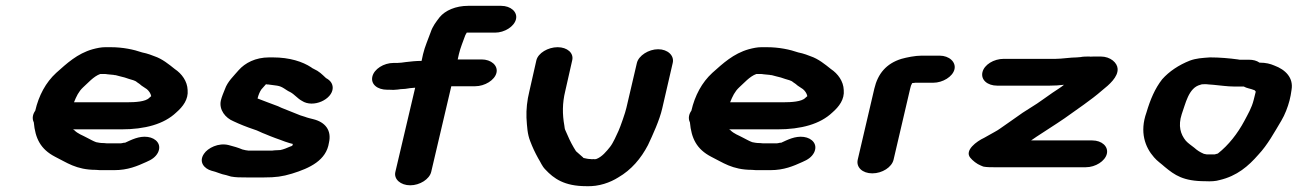

<svg xmlns="http://www.w3.org/2000/svg" viewBox="-20 -650 4454 659"><path d="M234 -299C242 -319 250 -336 265 -350C281 -364 301 -388 324 -396H337C341 -396 345 -396 349 -395L370 -393C373 -392 375 -392 377 -392C387 -389 397 -387 408 -384L423 -379C432 -376 444 -374 450 -368C456 -364 462 -360 466 -356L484 -344C491 -338 497 -330 499 -320C497 -318 495 -317 492 -314C480 -301 444 -299 418 -299ZM101 -270C93 -259 89 -244 96 -230C101 -175 119 -138 169 -112C208 -93 241 -67 309 -67C318 -66 325 -66 330 -66H372C419 -66 451 -80 482 -94C501 -102 514 -111 522 -126C536 -154 516 -176 487 -180C457 -184 431 -170 409 -160H405C400 -159 397 -158 394 -158H352C349 -158 343 -158 336 -159C331 -159 326 -159 321 -160L310 -162C299 -166 291 -171 281 -176C261 -187 248 -190 234 -204C233 -205 231 -205 231 -206H396C478 -206 543 -224 585 -264C608 -284 627 -309 624 -341C623 -371 604 -397 580 -413C560 -429 537 -448 510 -457L494 -463C486 -466 477 -468 468 -470C439 -480 402 -488 360 -488H341C327 -488 313 -485 298 -481C245 -466 209 -432 173 -400C137 -367 113 -322 101 -270Z M1122 -348C1122 -363 1114 -374 1099 -382C1085 -395 1076 -405 1056 -414C1052 -416 1050 -417 1048 -419C1019 -438 975 -453 916 -453H904C857 -453 821 -434 799 -409C782 -389 761 -370 752 -344C748 -334 741 -318 738 -305C731 -273 754 -245 781 -234C802 -224 827 -214 851 -206C865 -202 878 -194 890 -190L907 -183C920 -178 930 -174 942 -170L958 -164C965 -162 975 -158 985 -156L984 -151C982 -149 980 -148 976 -147C967 -143 953 -137 942 -135L922 -134C917 -133 912 -133 907 -133H832C829 -134 827 -134 825 -134L812 -137C798 -143 781 -148 765 -152C730 -161 693 -142 680 -122C661 -94 681 -71 706 -64C724 -60 738 -52 756 -49L773 -44C790 -41 804 -41 825 -41H887C926 -41 949 -44 982 -54C1044 -73 1100 -100 1109 -160C1119 -203 1096 -231 1055 -241C1047 -243 1034 -246 1027 -249L1011 -254C1000 -258 992 -262 981 -266L946 -280C938 -284 931 -287 922 -290L898 -299C887 -303 875 -308 864 -312C867 -324 871 -334 877 -343L893 -361C895 -360 898 -360 901 -360C912 -358 920 -358 931 -356C951 -353 960 -341 976 -334C991 -326 1001 -312 1016 -304C1055 -278 1121 -309 1122 -348Z M1309 -342H1316C1323 -342 1330 -341 1337 -342C1342 -342 1348 -343 1355 -344L1371 -345C1382 -347 1391 -348 1405 -349L1337 -60C1331 -35 1355 -14 1388 -14C1421 -14 1454 -35 1460 -60L1529 -354H1611C1644 -354 1678 -375 1684 -400C1690 -425 1666 -446 1633 -446H1551L1555 -464C1560 -486 1570 -509 1577 -529L1582 -538H1679C1712 -538 1745 -559 1751 -584C1757 -609 1733 -630 1700 -630H1587C1544 -630 1508 -614 1489 -591C1476 -574 1465 -560 1458 -539C1450 -516 1438 -490 1432 -464L1427 -441C1408 -441 1390 -439 1373 -437L1358 -435C1353 -434 1349 -435 1346 -434H1331C1297 -434 1264 -413 1258 -387C1252 -361 1275 -342 1309 -342Z M1821 -443 1797 -337C1789 -305 1786 -274 1787 -246C1789 -215 1790 -190 1800 -165C1808 -144 1816 -127 1827 -107C1836 -93 1840 -80 1852 -68C1881 -37 1917 -11 1992 -11C2036 -9 2075 -24 2102 -41C2147 -67 2180 -106 2204 -152C2220 -186 2244 -238 2253 -278L2289 -434C2295 -459 2272 -481 2239 -481C2206 -481 2172 -459 2166 -434L2130 -280C2127 -265 2109 -214 2103 -201C2096 -186 2085 -160 2074 -146C2062 -131 2046 -111 2026 -104H2025C2022 -103 2020 -103 2019 -104C2015 -104 2011 -103 2008 -104C1999 -104 1991 -106 1982 -108V-109C1980 -111 1977 -113 1974 -116L1957 -131C1946 -148 1936 -167 1928 -186L1920 -204C1918 -208 1918 -213 1917 -219C1910 -258 1910 -296 1920 -337L1944 -443C1950 -468 1927 -488 1894 -488C1861 -488 1827 -468 1821 -443Z M2486 -299C2494 -319 2502 -336 2517 -350C2533 -364 2553 -388 2576 -396H2589C2593 -396 2597 -396 2601 -395L2622 -393C2625 -392 2627 -392 2629 -392C2639 -389 2649 -387 2660 -384L2675 -379C2684 -376 2696 -374 2702 -368C2708 -364 2714 -360 2718 -356L2736 -344C2743 -338 2749 -330 2751 -320C2749 -318 2747 -317 2744 -314C2732 -301 2696 -299 2670 -299ZM2353 -270C2345 -259 2341 -244 2348 -230C2353 -175 2371 -138 2421 -112C2460 -93 2493 -67 2561 -67C2570 -66 2577 -66 2582 -66H2624C2671 -66 2703 -80 2734 -94C2753 -102 2766 -111 2774 -126C2788 -154 2768 -176 2739 -180C2709 -184 2683 -170 2661 -160H2657C2652 -159 2649 -158 2646 -158H2604C2601 -158 2595 -158 2588 -159C2583 -159 2578 -159 2573 -160L2562 -162C2551 -166 2543 -171 2533 -176C2513 -187 2500 -190 2486 -204C2485 -205 2483 -205 2483 -206H2648C2730 -206 2795 -224 2837 -264C2860 -284 2879 -309 2876 -341C2875 -371 2856 -397 2832 -413C2812 -429 2789 -448 2762 -457L2746 -463C2738 -466 2729 -468 2720 -470C2691 -480 2654 -488 2612 -488H2593C2579 -488 2565 -485 2550 -481C2497 -466 2461 -432 2425 -400C2389 -367 2365 -322 2353 -270Z M3047 -102 3104 -346C3106 -356 3107 -357 3111 -365H3113C3116 -366 3119 -365 3121 -366H3183C3216 -366 3250 -387 3256 -412C3262 -437 3238 -459 3205 -459H3143C3121 -459 3092 -453 3074 -448C3022 -432 2993 -397 2981 -346L2924 -102C2918 -76 2940 -55 2974 -55C3008 -55 3041 -76 3047 -102Z M3403 -356H3581C3601 -356 3614 -357 3632 -359C3620 -349 3606 -341 3593 -332C3575 -320 3542 -295 3523 -284L3490 -263C3464 -245 3438 -226 3413 -209C3401 -200 3387 -194 3374 -186L3358 -177C3332 -165 3290 -134 3310 -109C3318 -99 3333 -87 3346 -82C3351 -80 3355 -78 3356 -78C3368 -76 3379 -76 3390 -76H3707C3740 -76 3773 -97 3779 -122C3785 -147 3762 -168 3729 -168H3519L3538 -181C3571 -203 3599 -220 3634 -244C3678 -276 3723 -305 3763 -340C3787 -359 3818 -386 3816 -414C3815 -434 3792 -456 3758 -456H3733C3729 -456 3724 -455 3719 -456C3709 -456 3698 -456 3688 -454L3676 -453C3655 -453 3624 -448 3603 -448H3425C3391 -448 3358 -428 3352 -402C3346 -376 3369 -356 3403 -356Z M4284 -341H4285C4286 -340 4290 -337 4290 -335L4283 -307C4276 -279 4263 -258 4251 -235C4228 -192 4197 -152 4160 -123L4149 -120H4122L4112 -122C4098 -128 4089 -134 4079 -143C4069 -151 4058 -158 4050 -167C4032 -189 4023 -218 4036 -258C4049 -293 4059 -349 4100 -359C4104 -361 4110 -361 4116 -361H4120C4126 -360 4134 -360 4144 -359C4167 -357 4193 -353 4216 -353H4249C4259 -347 4272 -346 4284 -341ZM4303 -435C4293 -442 4281 -445 4267 -445H4237C4235 -445 4233 -445 4229 -446C4200 -450 4166 -453 4133 -453C4105 -451 4086 -450 4064 -442C4026 -427 3993 -405 3969 -378C3944 -346 3928 -308 3915 -264C3891 -197 3910 -145 3941 -110C3952 -97 3966 -88 3978 -77C4012 -49 4041 -28 4117 -28C4136 -27 4153 -28 4166 -32C4226 -46 4265 -80 4299 -119C4331 -153 4354 -196 4378 -236C4390 -256 4400 -282 4406 -305L4410 -323C4411 -329 4412 -335 4413 -342C4420 -383 4392 -411 4354 -425C4340 -431 4325 -435 4303 -435Z"/></svg>

Font: Blanket
Style: SikObl
Weight: 700
Foundry: Cannot Into Space Fonts
Version: Version 0.9